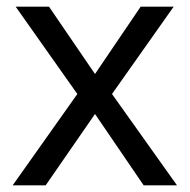

<svg xmlns="http://www.w3.org/2000/svg" viewBox="-20 -556 569 576"><path d="M212 -274 27 -536H127L265 -334L402 -536H501L316 -274L511 0H411L265 -214L117 0H18Z"/></svg>

Font: Noto Sans Phoenician
Style: Regular
Weight: 400
Designer: Monotype Design Team
Foundry: Monotype Imaging Inc.
Version: Version 2.001; ttfautohint (v1.8.4.7-5d5b)